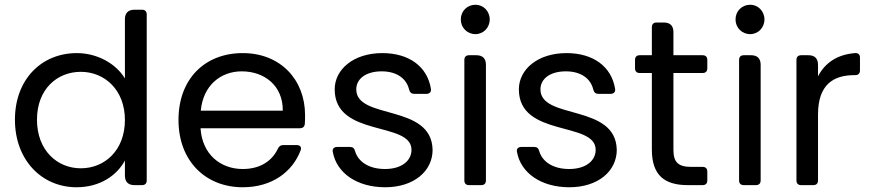

<svg xmlns="http://www.w3.org/2000/svg" viewBox="-20 -781 3676 810"><path d="M304 -557C156 -557 43 -447 43 -276C43 -106 156 9 303 9C403 9 474 -42 507 -104V-40C507 -14 521 0 547 0H579C592 0 599 -7 599 -20V-720C599 -733 592 -740 579 -740H547C521 -740 507 -726 507 -700V-450C469 -513 390 -557 304 -557ZM321 -478C421 -478 507 -402 507 -275C507 -146 421 -71 321 -71C221 -71 136 -147 136 -276C136 -405 221 -478 321 -478Z M1173 -314H827C837 -421 911 -480 1000 -480C1094 -480 1174 -421 1173 -314ZM733 -275C733 -101 848 9 1004 9C1129 9 1214 -57 1248 -146C1254 -160 1246 -169 1232 -169H1175C1164 -169 1157 -164 1152 -153C1128 -103 1079 -68 1004 -68C911 -68 833 -129 826 -240H1245C1257 -240 1265 -246 1266 -259C1267 -271 1267 -282 1267 -295C1267 -445 1163 -557 1004 -557C844 -557 733 -448 733 -275Z M1605 9C1726 9 1805 -59 1805 -149C1801 -345 1483 -274 1483 -404C1483 -448 1523 -480 1590 -480C1655 -480 1695 -449 1706 -403C1709 -391 1716 -385 1728 -385H1779C1792 -385 1800 -393 1798 -406C1783 -500 1706 -557 1593 -557C1471 -557 1392 -488 1392 -404C1392 -200 1716 -271 1716 -149C1716 -104 1676 -68 1604 -68C1536 -68 1491 -99 1478 -143C1475 -155 1469 -161 1457 -161H1402C1389 -161 1381 -153 1384 -140C1400 -51 1486 9 1605 9Z M1939 -528V-20C1939 -7 1946 0 1959 0H2010C2023 0 2030 -7 2030 -20V-508C2030 -534 2016 -548 1990 -548H1959C1946 -548 1939 -541 1939 -528ZM1924 -699C1924 -664 1951 -637 1986 -637C2019 -637 2046 -664 2046 -699C2046 -734 2019 -761 1986 -761C1951 -761 1924 -734 1924 -699Z M2382 9C2503 9 2582 -59 2582 -149C2578 -345 2260 -274 2260 -404C2260 -448 2300 -480 2367 -480C2432 -480 2472 -449 2483 -403C2486 -391 2493 -385 2505 -385H2556C2569 -385 2577 -393 2575 -406C2560 -500 2483 -557 2370 -557C2248 -557 2169 -488 2169 -404C2169 -200 2493 -271 2493 -149C2493 -104 2453 -68 2381 -68C2313 -68 2268 -99 2255 -143C2252 -155 2246 -161 2234 -161H2179C2166 -161 2158 -153 2161 -140C2177 -51 2263 9 2382 9Z M2730 -666V-548H2679C2666 -548 2659 -541 2659 -528V-493C2659 -480 2666 -473 2679 -473H2730V-150C2730 -40 2785 0 2882 0H2944C2957 0 2964 -7 2964 -20V-57C2964 -70 2957 -77 2944 -77H2897C2841 -77 2821 -96 2821 -150V-473H2944C2957 -473 2964 -480 2964 -493V-528C2964 -541 2957 -548 2944 -548H2821V-646C2821 -672 2807 -686 2781 -686H2750C2737 -686 2730 -679 2730 -666Z M3098 -528V-20C3098 -7 3105 0 3118 0H3169C3182 0 3189 -7 3189 -20V-508C3189 -534 3175 -548 3149 -548H3118C3105 -548 3098 -541 3098 -528ZM3083 -699C3083 -664 3110 -637 3145 -637C3178 -637 3205 -664 3205 -699C3205 -734 3178 -761 3145 -761C3110 -761 3083 -734 3083 -699Z M3340 -528V-20C3340 -7 3347 0 3360 0H3411C3424 0 3431 -7 3431 -20V-298C3431 -425 3497 -464 3584 -464H3588C3601 -464 3608 -471 3608 -484V-538C3608 -551 3601 -558 3587 -557C3511 -551 3460 -515 3431 -459V-508C3431 -534 3417 -548 3391 -548H3360C3347 -548 3340 -541 3340 -528Z"/></svg>

Font: Arvore Sans
Style: Regular
Weight: 400
Designer: Jonny Pinhorn (Latin) Dan Schunck (customization for Arvore)
Version: Version 1.000;Glyphs 3.3 (3305)